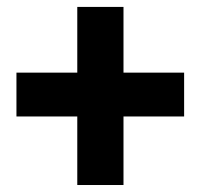

<svg xmlns="http://www.w3.org/2000/svg" viewBox="-20 -609 586 558"><path d="M338.9 -588.9H204.6V-397.9H27.8V-270.5H204.6V-71.3H338.9V-270.5H515.1V-397.9H338.9Z"/></svg>

Font: Shabnam
Style: Bold
Weight: 700
Foundry: DejaVu fonts team - Redesigned by Saber Rastikerdar - Based on Vazir font
Version: Version 5.0.1